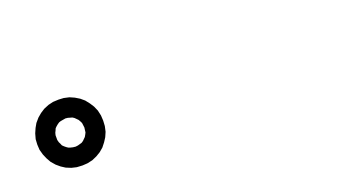

<svg xmlns="http://www.w3.org/2000/svg" viewBox="-33 -1030 1066 599"><g transform="rotate(-20 500.0 -730.5)"><path d="M167 -777.3 150.4 -774.4 144.5 -772.5 138.7 -768.6 132.8 -763.7 127.9 -758.8 125 -752 122.1 -746.1 120.1 -738.3V-730.5V-722.7L122.1 -714.8L125 -709L127.9 -702.1L132.8 -697.3L138.7 -692.4L144.5 -688.5L150.4 -686.5L158.2 -684.6L167 -683.6L174.8 -684.6L181.6 -686.5L188.5 -688.5L194.3 -692.4L199.2 -697.3L204.1 -702.1L208 -709L210.9 -714.8L211.9 -722.7L212.9 -730.5H275.4L274.4 -712.9L270.5 -695.3L263.7 -679.7L254.9 -666L244.1 -652.3L231.4 -641.6L216.8 -632.8L201.2 -626L183.6 -622.1L167 -621.1L148.4 -622.1L131.8 -626L115.2 -632.8L101.6 -641.6L88.9 -652.3L77.1 -666L69.3 -679.7L62.5 -695.3L57.6 -712.9L56.6 -730.5L57.6 -748L62.5 -765.6L69.3 -781.2L77.1 -794.9L88.9 -808.6L101.6 -819.3L115.2 -828.1L131.8 -835L148.4 -838.9L167 -839.8L183.6 -838.9L201.2 -835L216.8 -828.1L231.4 -819.3L244.1 -808.6L254.9 -794.9L263.7 -781.2L270.5 -765.6L274.4 -748L275.4 -730.5H212.9L211.9 -738.3L210.9 -746.1L208 -752L204.1 -758.8L199.2 -763.7L194.3 -768.6L188.5 -772.5L181.6 -774.4L174.8 -776.4Z"/></g></svg>

Font: Kurinto Seri
Style: Regular
Weight: 400
Designer: Kurinto was developed by Clint Goss from a range of fonts that are compatible with the SIL Open Font License Version 1.1
Foundry: Clinton F. Goss
Version: Version 2.196; July 25, 2020